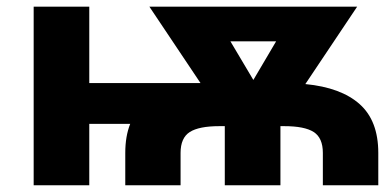

<svg xmlns="http://www.w3.org/2000/svg" viewBox="-20 -548 1139 568"><path d="M661.6 -425.8 729.5 -311.5 796.9 -425.8ZM645 0V-174.8H628.9Q568.8 -174.8 541.5 -157.5Q514.2 -140.1 514.2 -95.7V0H350.6V-95.7Q350.6 -145 365.2 -181.6H244.1V0H79.6V-528.3H244.1V-302.2H573.2L421.9 -528.3H1036.6L883.3 -299.3Q988.8 -289.1 1043.9 -240Q1099.1 -190.9 1099.1 -95.7V0H935.1V-95.7Q935.1 -140.1 908 -157.5Q880.9 -174.8 820.8 -174.8H809.6V0Z"/></svg>

Font: Bert Sans Black
Style: Regular
Weight: 900
Designer: Christian Robertson, Adam Twardoch, & Cristiano Sobral
Foundry: Google
Version: Version 12.135;January 10, 2020;FontCreator 12.0.0.2547 64-b